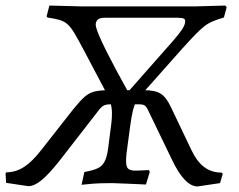

<svg xmlns="http://www.w3.org/2000/svg" viewBox="-28 -660 862 692"><path d="M74 11 -6 -1 -8 -35 -5 -39Q29 -39 59 -58.5Q89 -78 122 -121L235 -265Q260 -296 277 -311Q294 -326 314 -330.5Q334 -335 367 -335H491Q531 -335 551 -322.5Q571 -310 588 -274L662 -119Q682 -77 708.5 -57.5Q735 -38 770 -38L775 -34L765 0L684 12Q661 12 638 -12Q615 -36 593 -82L507 -260Q501 -274 494.5 -279Q488 -284 475 -284H369Q354 -284 345 -279Q336 -274 325 -259L186 -80Q147 -31 121 -10Q95 11 74 11ZM784 -640 789 -634 779 -597Q755 -590 738.5 -583Q722 -576 708 -565Q694 -554 676 -535.5Q658 -517 630 -486L479 -316Q469 -305 462.5 -293.5Q456 -282 451 -261.5Q446 -241 441 -204.5Q436 -168 428 -107Q424 -70 430 -57.5Q436 -45 459 -45Q466 -45 477.5 -45.5Q489 -46 508 -47L512 -41L498 5Q448 3 418.5 1.5Q389 0 376 0Q362 0 336 0.5Q310 1 266 6L276 -40Q309 -46 326 -54.5Q343 -63 351.5 -83Q360 -103 364 -143L373 -213Q376 -237 375.5 -255Q375 -273 370 -290Q365 -307 355 -326L272 -483Q253 -519 240.5 -540Q228 -561 216 -572Q204 -583 187 -588Q170 -593 143 -597L140 -601L150 -640L264 -637H677ZM595 -512Q617 -537 627.5 -553Q638 -569 639 -579Q641 -589 635 -592.5Q629 -596 612 -596H350Q334 -596 326.5 -591Q319 -586 317 -574Q316 -564 327 -537Q338 -510 355.5 -475.5Q373 -441 390 -409Q407 -377 419 -356Q431 -335 430 -335H439Z"/></svg>

Font: Alegreya
Style: Italic
Weight: 400
Italic angle: -7°
Designer: Juan Pablo del Peral
Foundry: Huerta Tipografica
Version: Version 2.009